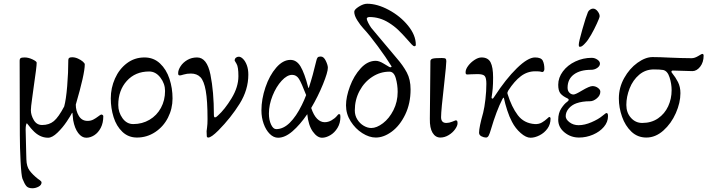

<svg xmlns="http://www.w3.org/2000/svg" viewBox="-20 -721 3780 1026"><path d="M85 0ZM100 234Q94 218 90 142Q86 66 86 0L85 -396Q85 -407 90.5 -410.5Q96 -414 112 -414Q132 -414 154 -403.5Q176 -393 176 -386Q176 -364 160 -256Q158 -239 151.5 -193.5Q145 -148 145 -132Q145 -106 160.5 -79.5Q176 -53 205 -53Q243 -53 268 -74Q293 -95 323 -152Q333 -188 339 -260.5Q345 -333 345 -400Q345 -408 349.5 -411.5Q354 -415 366 -415Q381 -415 396.5 -408Q412 -401 422.5 -392Q433 -383 433 -377Q433 -326 385 -162Q385 -129 401 -102Q417 -75 448 -75Q465 -75 478.5 -82Q492 -89 505 -99Q518 -109 521 -109Q525 -109 528.5 -106.5Q532 -104 532 -100Q532 -64 518.5 -38Q505 -12 484 1.5Q463 15 441 15Q417 15 398 -10Q379 -35 371 -79Q369 -92 367 -118H365Q359 -105 337 -72Q315 -39 287 -12Q259 15 237 15Q191 15 154 -26Q145 -35 135 -48.5Q125 -62 124 -62Q121 -62 119 -52.5Q117 -43 117 -28Q117 -33 120 96L121 131Q122 169 138.5 191Q155 213 183 235Q185 236 191 240.5Q197 245 199.5 248Q202 251 202 254Q202 268 186 276.5Q170 285 153 285Q131 285 121 273.5Q111 262 100 234Z M572 -195Q572 -251 594.5 -301.5Q617 -352 658 -383Q699 -414 752 -414Q801 -414 835 -382Q869 -350 885.5 -300Q902 -250 902 -195Q902 -140 877.5 -92Q853 -44 809 -15Q765 14 712 14Q666 14 634 -16.5Q602 -47 587 -95Q572 -143 572 -195ZM862 -235Q862 -274 837 -306.5Q812 -339 777 -339Q703 -339 657.5 -288.5Q612 -238 612 -160Q612 -121 634.5 -89.5Q657 -58 692 -58Q740 -58 779 -81Q818 -104 840 -144.5Q862 -185 862 -235Z M1084 -20Q1084 -22 1086.5 -39.5Q1089 -57 1089 -84Q1089 -183 1079.5 -236Q1070 -289 1051 -308.5Q1032 -328 1000 -328Q979 -328 962.5 -323Q946 -318 942 -318Q936 -318 934 -320.5Q932 -323 932 -330Q932 -347 945 -367Q958 -387 981 -400.5Q1004 -414 1033 -414Q1086 -414 1104.5 -322.5Q1123 -231 1123 -107Q1123 -94 1128 -94Q1132 -94 1135 -95.5Q1138 -97 1144 -103Q1181 -136 1217.5 -196Q1254 -256 1254 -314Q1254 -364 1244 -380Q1234 -396 1234 -397Q1234 -407 1240.5 -412.5Q1247 -418 1256 -418Q1267 -418 1279 -406Q1291 -394 1299 -372.5Q1307 -351 1307 -322Q1307 -241 1260.5 -166.5Q1214 -92 1147 -24Q1109 14 1093 14Q1086 14 1085 7Q1084 0 1084 -20Z M1377 -131Q1377 -191 1398.5 -254.5Q1420 -318 1456 -359.5Q1492 -401 1532 -401Q1565 -401 1586 -366Q1607 -331 1627 -254Q1628 -251 1629 -251Q1630 -251 1631 -254Q1652 -318 1670 -395Q1673 -409 1677.5 -414Q1682 -419 1694 -419Q1710 -419 1721 -396Q1732 -373 1732 -359Q1732 -335 1706 -271Q1680 -207 1643 -144Q1656 -105 1674.5 -86.5Q1693 -68 1715 -68Q1734 -68 1751.5 -78Q1769 -88 1780 -101Q1782 -103 1785 -107Q1788 -111 1791 -111Q1797 -111 1798 -108Q1799 -105 1799 -96Q1799 -63 1783.5 -37.5Q1768 -12 1745 1.5Q1722 15 1701 15Q1675 15 1651.5 -18Q1628 -51 1622 -111Q1583 -54 1543 -19.5Q1503 15 1466 15Q1442 15 1421.5 -5.5Q1401 -26 1389 -59.5Q1377 -93 1377 -131ZM1593 -160Q1606 -186 1616 -213Q1591 -278 1577.5 -299.5Q1564 -321 1541 -321Q1514 -321 1485 -289.5Q1456 -258 1436.5 -209.5Q1417 -161 1417 -114Q1417 -80 1428.5 -55.5Q1440 -31 1456 -31Q1494 -31 1528.5 -65Q1563 -99 1593 -160Z M1829 -158Q1829 -203 1850 -259.5Q1871 -316 1907.5 -356Q1944 -396 1988 -396Q2006 -396 2030.5 -381Q2055 -366 2059 -364Q2065 -360 2069.5 -362Q2074 -364 2072 -367Q2043 -414 1998 -475Q1953 -536 1921 -570Q1906 -586 1889.5 -612Q1873 -638 1873 -658Q1873 -670 1897.5 -685.5Q1922 -701 1942 -701Q1996 -701 2057.5 -668Q2119 -635 2160.5 -584Q2202 -533 2202 -482Q2202 -474 2194 -474Q2189 -474 2179.5 -484Q2170 -494 2159 -507Q2130 -540 2108 -561Q2086 -582 2057 -600Q2009 -630 1954 -630Q1950 -630 1945 -628Q1940 -626 1940 -622Q1940 -614 1948 -598.5Q1956 -583 1964 -572L2005 -523L2100 -410Q2134 -371 2154 -333.5Q2174 -296 2174 -243Q2174 -168 2145.5 -109Q2117 -50 2074 -18Q2031 14 1988 14Q1953 14 1916 -9.5Q1879 -33 1854 -72.5Q1829 -112 1829 -158ZM2105 -230Q2105 -268 2095 -303Q2085 -338 2061 -338Q2012 -338 1969.5 -310.5Q1927 -283 1901.5 -235.5Q1876 -188 1876 -131Q1876 -104 1889.5 -82.5Q1903 -61 1923.5 -49Q1944 -37 1964 -37Q1993 -37 2026.5 -62.5Q2060 -88 2082.5 -132.5Q2105 -177 2105 -230Z M2277 -86 2280 -394Q2280 -404 2291.5 -407.5Q2303 -411 2341 -411Q2357 -411 2361 -407.5Q2365 -404 2365 -394Q2365 -376 2354 -277Q2337 -130 2337 -95Q2337 -64 2365 -64Q2380 -64 2396 -70.5Q2412 -77 2415 -78Q2421 -78 2423 -74.5Q2425 -71 2425 -62Q2425 -49 2412 -30.5Q2399 -12 2377.5 1Q2356 14 2333 14Q2307 14 2291.5 -11.5Q2276 -37 2277 -86Z M2716 -70Q2702 -96 2690.5 -131.5Q2679 -167 2673 -196Q2673 -199 2671 -199Q2669 -199 2665 -192Q2633 -130 2603 -28Q2597 -7 2591.5 3.5Q2586 14 2577 14Q2566 14 2553 7.5Q2540 1 2540 -12Q2540 -41 2562 -119Q2569 -147 2574 -190.5Q2579 -234 2579 -273Q2579 -305 2570 -315Q2561 -325 2532 -325Q2511 -325 2496.5 -324Q2482 -323 2478 -323Q2472 -323 2470 -325.5Q2468 -328 2468 -335Q2468 -351 2482 -369.5Q2496 -388 2516 -401Q2536 -414 2553 -414Q2588 -414 2601.5 -388Q2615 -362 2615 -307Q2615 -272 2613 -249Q2611 -226 2607 -201Q2606 -198 2608 -196Q2610 -194 2612 -194Q2614 -194 2616 -196.5Q2618 -199 2622 -205Q2683 -299 2742 -356.5Q2801 -414 2839 -414Q2872 -414 2880.5 -396.5Q2889 -379 2889 -352Q2889 -346 2886 -341Q2883 -336 2877 -336Q2874 -336 2869.5 -338Q2865 -340 2840 -340Q2798 -340 2763.5 -314Q2729 -288 2696 -237Q2693 -232 2692 -228Q2691 -224 2692 -220Q2714 -149 2747 -105.5Q2780 -62 2838 -58Q2860 -57 2876 -66.5Q2892 -76 2902.5 -86Q2913 -96 2914 -96Q2922 -96 2922 -87Q2922 -57 2905.5 -34Q2889 -11 2863.5 2Q2838 15 2815 15Q2791 15 2762.5 -10Q2734 -35 2716 -70Z M2963 0ZM2963 -81Q2963 -117 2979.5 -142Q2996 -167 3011 -177Q3019 -183 3019 -188Q3019 -192 3013 -195Q2987 -207 2975 -221.5Q2963 -236 2963 -268Q2963 -306 2988 -339.5Q3013 -373 3054.5 -392.5Q3096 -412 3142 -412Q3158 -412 3172 -402.5Q3186 -393 3186 -381Q3186 -368 3171.5 -358Q3157 -348 3139 -348Q3080 -348 3046.5 -323Q3013 -298 3013 -252Q3013 -236 3022.5 -226Q3032 -216 3045 -216Q3055 -216 3088 -236Q3130 -261 3146 -261Q3162 -261 3175 -251.5Q3188 -242 3188 -231Q3188 -211 3169.5 -195.5Q3151 -180 3133 -180Q3091 -180 3060 -169Q3035 -160 3019 -141Q3003 -122 3003 -100Q3003 -83 3023.5 -67.5Q3044 -52 3072 -52Q3104 -52 3141 -68Q3178 -84 3198 -101Q3205 -106 3211.5 -111.5Q3218 -117 3219 -117Q3225 -117 3227 -113.5Q3229 -110 3229 -100Q3229 -69 3207 -43Q3185 -17 3149 -1.5Q3113 14 3074 14Q3030 14 2996.5 -13.5Q2963 -41 2963 -81ZM3073 -484Q3073 -497 3092 -564Q3111 -631 3122 -657Q3126 -665 3134 -670Q3142 -675 3149 -675Q3163 -675 3174.5 -659.5Q3186 -644 3184 -631Q3183 -625 3169.5 -595Q3156 -565 3138.5 -534.5Q3121 -504 3107 -490Q3101 -483 3093.5 -477Q3086 -471 3080 -471Q3075 -471 3074 -473Q3073 -475 3073 -478.5Q3073 -482 3073 -484Z M3287 -195Q3287 -253 3315.5 -304Q3344 -355 3386.5 -385.5Q3429 -416 3467 -416Q3504 -416 3561 -413Q3587 -412 3617 -411Q3647 -410 3676 -410Q3692 -410 3711 -421.5Q3730 -433 3732 -433Q3740 -433 3740 -424Q3740 -388 3721.5 -364.5Q3703 -341 3680 -341L3576 -344Q3568 -344 3568 -338Q3568 -334 3572 -330Q3590 -308 3603 -282.5Q3616 -257 3616 -223Q3616 -172 3591.5 -116.5Q3567 -61 3525 -23.5Q3483 14 3434 14Q3387 14 3354 -17.5Q3321 -49 3304 -97.5Q3287 -146 3287 -195ZM3569 -239Q3569 -273 3558 -307.5Q3547 -342 3524 -347Q3506 -350 3474 -350Q3429 -350 3395.5 -321.5Q3362 -293 3344.5 -248.5Q3327 -204 3327 -160Q3327 -119 3351.5 -91.5Q3376 -64 3412 -64Q3461 -64 3496.5 -88.5Q3532 -113 3550.5 -153Q3569 -193 3569 -239Z"/></svg>

Font: EB Garamond
Style: Regular
Weight: 400
Designer: Georg Duffner and Octavio Pardo
Foundry: Georg Duffner
Version: Version 1.000; ttfautohint (v1.6)